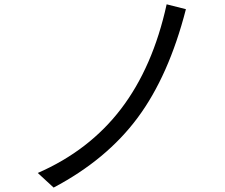

<svg xmlns="http://www.w3.org/2000/svg" viewBox="-20 -807 1040 886"><path d="M154.3 -8.8Q391.6 -112.3 538.6 -304.7Q685.5 -497.1 749 -787.1L837.9 -764.6Q758.8 -457 615.2 -263.7Q471.7 -70.3 227.5 58.6Z"/></svg>

Font: GenEi M Gothic v2 Regular
Style: Regular
Weight: 400
Version: Version 2.0